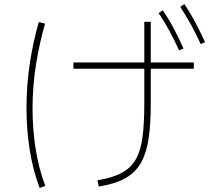

<svg xmlns="http://www.w3.org/2000/svg" viewBox="-20 -871 1040 950"><path d="M973 -653Q951 -701 926 -747Q901 -793 872 -837L892 -851Q923 -805 948 -757Q973 -709 995 -662ZM866 -622Q844 -670 819.5 -716Q795 -762 765 -806L785 -820Q817 -774 842 -726Q867 -678 888 -631ZM469 52 462 21Q537 9 583 -16Q629 -41 653 -84.5Q677 -128 685.5 -195Q694 -262 694 -358V-531H343V-562H694V-763H726V-562H939V-531H726V-358Q726 -258 715.5 -186.5Q705 -115 678 -66.5Q651 -18 600.5 10.5Q550 39 469 52ZM204 49 176 59Q141 -35 126 -135.5Q111 -236 111 -335Q111 -451 128 -560.5Q145 -670 172 -762L203 -754Q176 -662 158.5 -554Q141 -446 141 -332Q141 -237 155.5 -140Q170 -43 204 49Z"/></svg>

Font: Murecho ExtraLight
Style: Regular
Weight: 200
Designer: Neil Summerour
Foundry: Positype
Version: Version 1.010; ttfautohint (v1.8.3)